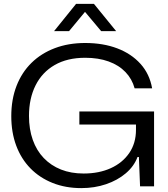

<svg xmlns="http://www.w3.org/2000/svg" viewBox="-20 -958 866 987"><path d="M398 9Q317 9 250.5 -17.5Q184 -44 136.5 -92.5Q89 -141 63.5 -209Q38 -277 38 -361Q38 -447 65 -516.5Q92 -586 142 -635Q192 -684 262 -710.5Q332 -737 418 -737Q510 -737 582.5 -709.5Q655 -682 702 -630Q749 -578 762 -504H672Q659 -552 625 -587.5Q591 -623 538.5 -642Q486 -661 418 -661Q326 -661 261.5 -624Q197 -587 163 -519.5Q129 -452 129 -362Q129 -294 148.5 -239Q168 -184 205 -145.5Q242 -107 293.5 -86.5Q345 -66 410 -66Q489 -66 549.5 -93.5Q610 -121 644.5 -171.5Q679 -222 679 -291V-340L701 -318H388V-385H772V0H700L694 -151H687Q669 -103 626.5 -67Q584 -31 525 -11Q466 9 398 9ZM258 -798 371 -938H463L577 -798H500L417 -897L335 -798Z"/></svg>

Font: Mona Sans SemiExpanded
Style: Regular
Weight: 400
Width: 6
Designer: Deni Anggara
Foundry: GitHub
Version: Version 2.000